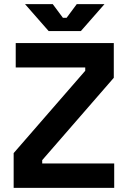

<svg xmlns="http://www.w3.org/2000/svg" viewBox="-20 -908 616 928"><path d="M532 0H46V-168L392 -566V-582H56V-700H530V-532L184 -134V-118H532ZM101 -888H235L284 -822H302L351 -888H485L371 -758H215Z"/></svg>

Font: Rootstock Sans Headline
Style: Bold
Weight: 700
Designer: Florian Karsten
Foundry: Florian Karsten
Version: Version 2.000;FEAKit 1.0